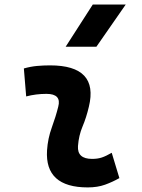

<svg xmlns="http://www.w3.org/2000/svg" viewBox="-20 -815 626 845"><path d="M471.7 -142.6 505.4 -31.2Q475.6 -14.2 442.4 -2.2Q409.2 9.8 366.2 9.8Q176.8 9.8 187 -153.3Q190.4 -205.6 208 -253.9Q225.6 -302.2 236.3 -345.2Q251.5 -401.9 184.6 -401.9Q138.2 -401.9 95.2 -390.6L85 -513.7Q113.8 -522 142.6 -524.7Q171.4 -527.3 200.2 -527.3Q415.5 -527.3 371.1 -345.2Q359.9 -297.4 343.3 -258.3Q326.7 -219.2 323.2 -172.4Q319.3 -115.7 385.3 -115.7Q409.7 -115.7 428 -121.8Q446.3 -127.9 471.7 -142.6ZM269 -609.4 388.2 -794.9H533.2L404.3 -609.4Z"/></svg>

Font: Cascadia Mono
Style: Bold Italic
Weight: 700
Italic angle: -10°
Monospace: yes
Designer: Aaron Bell
Foundry: Saja Typeworks
Version: Version 2404.023; ttfautohint (v1.8.4)